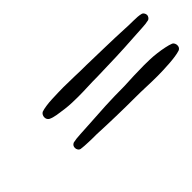

<svg xmlns="http://www.w3.org/2000/svg" viewBox="-8 -639 597 597"><g transform="rotate(-45 290.5 -340.5)"><path d="M581.1 -406.2Q581.1 -402.3 578.1 -397.9Q575.2 -393.6 571.3 -392.6Q559.6 -389.6 538.1 -388.7Q516.6 -387.7 502.9 -386.7Q460.9 -383.8 419.9 -382.3Q378.9 -380.9 336.9 -379.9Q314.5 -379.9 293 -378.9Q271.5 -377.9 249 -377.9Q238.3 -377.9 223.1 -378.4Q208 -378.9 192.4 -380.9Q176.8 -382.8 162.1 -385.3Q147.5 -387.7 137.7 -392.6Q129.9 -397.5 129.9 -407.2Q129.9 -412.1 132.3 -416.5Q134.8 -420.9 138.7 -422.9Q146.5 -425.8 159.7 -427.7Q172.9 -429.7 187 -430.2Q201.2 -430.7 214.8 -431.2Q228.5 -431.6 237.3 -431.6Q262.7 -431.6 287.1 -430.7Q311.5 -429.7 336.9 -429.7Q378.9 -428.7 419.9 -427.7Q460.9 -426.8 502.9 -424.8Q516.6 -423.8 537.6 -423.8Q558.6 -423.8 570.3 -420.9Q575.2 -419.9 578.1 -415.5Q581.1 -411.1 581.1 -406.2ZM581.1 -273.4Q581.1 -262.7 572.3 -258.8Q563.5 -255.9 550.3 -253.9Q537.1 -252 522.5 -251Q507.8 -250 493.7 -249.5Q479.5 -249 470.7 -249Q446.3 -249 422.4 -250Q398.4 -251 374 -251Q332 -251 291 -252Q250 -252.9 208 -254.9Q202.1 -254.9 192.9 -254.9Q183.6 -254.9 173.8 -255.4Q164.1 -255.9 155.3 -256.3Q146.5 -256.8 140.6 -257.8Q135.7 -258.8 132.8 -263.2Q129.9 -267.6 129.9 -272.5Q129.9 -283.2 139.6 -287.1Q151.4 -290 172.9 -291Q194.3 -292 208 -293Q249 -295.9 290.5 -297.9Q332 -299.8 374 -299.8Q396.5 -300.8 418.9 -301.8Q441.4 -302.7 463.9 -302.7Q474.6 -302.7 489.3 -302.2Q503.9 -301.8 519.5 -299.8Q535.2 -297.9 549.3 -294.9Q563.5 -292 573.2 -288.1Q577.1 -286.1 579.1 -281.7Q581.1 -277.3 581.1 -273.4Z"/></g></svg>

Font: Calligraffiti
Style: Regular
Weight: 400
Designer: Dathan Boardman
Foundry: Open Window
Version: Version 1.000